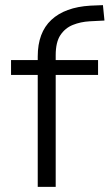

<svg xmlns="http://www.w3.org/2000/svg" viewBox="-20 -728 433 748"><path d="M127 0V-436H23V-494H144L127 -477V-508Q127 -601 180 -650.5Q233 -700 332 -706L381 -708L387 -648L329 -645Q294 -643 264 -631Q234 -619 215.5 -591.5Q197 -564 197 -513V-484L185 -494H362V-436H197V0Z"/></svg>

Font: Nunito Sans 7pt Light
Style: Regular
Weight: 300
Designer: Vernon Adams
Foundry: Vernon Adams
Version: Version 3.101;gftools[0.9.27]